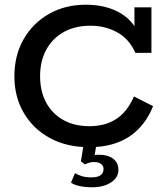

<svg xmlns="http://www.w3.org/2000/svg" viewBox="-20 -614 713 814"><path d="M358 10Q262 10 191 -29Q120 -68 80.5 -136Q41 -204 41 -290Q41 -379 80 -447.5Q119 -516 187.5 -555Q256 -594 344 -594Q431 -594 492 -557.5Q553 -521 577 -447L550 -464V-583H622V-390H554Q527 -450 476 -477.5Q425 -505 364 -505Q298 -505 250 -478Q202 -451 176 -403Q150 -355 150 -291Q150 -227 175.5 -179.5Q201 -132 248 -105.5Q295 -79 359 -79Q425 -79 472 -109Q519 -139 548 -205L629 -164Q595 -79 527.5 -34.5Q460 10 358 10ZM370 180Q343 180 318.5 175Q294 170 281 160L298 120Q309 127 326 132.5Q343 138 368 138Q419 138 419 102Q419 90 409 81.5Q399 73 379 73Q370 73 361 75Q352 77 340 83L323 70L336 -10H390L379 59L354 52Q365 47 376 44.5Q387 42 398 42Q438 42 460 59Q482 76 482 106Q482 139 450.5 159.5Q419 180 370 180Z"/></svg>

Font: Rokkitt SemiBold Medium
Style: Regular
Weight: 500
Version: Version 3.103